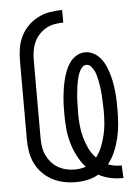

<svg xmlns="http://www.w3.org/2000/svg" viewBox="-53 -785 607 835"><g transform="rotate(-5 250.0 -367.5)"><path d="M441 8Q416 8 391 2Q366 -4 344 -16Q322 -3 296.5 2.5Q271 8 245 8Q218 8 191.5 2.5Q165 -3 141.5 -15.5Q118 -28 99 -47.5Q80 -67 68.5 -91Q57 -115 52.5 -141.5Q48 -168 48 -195V-540Q48 -567 52.5 -594Q57 -621 69 -645.5Q81 -670 100.5 -689.5Q120 -709 144.5 -721.5Q169 -734 196 -738.5Q223 -743 250 -743V-688Q231 -688 211.5 -684.5Q192 -681 175 -671.5Q158 -662 144.5 -647.5Q131 -633 123 -615.5Q115 -598 111.5 -578.5Q108 -559 108 -540V-195Q108 -176 111 -157Q114 -138 122 -121Q130 -104 142.5 -89.5Q155 -75 171.5 -65.5Q188 -56 206.5 -51.5Q225 -47 244 -47Q257 -47 269.5 -49Q282 -51 293 -55Q272 -78 257.5 -106.5Q243 -135 234.5 -165Q226 -195 223 -226.5Q220 -258 220 -289Q220 -309 220.5 -328.5Q221 -348 223 -367.5Q225 -387 228 -406Q231 -425 236 -444Q241 -463 248.5 -481.5Q256 -500 267.5 -515.5Q279 -531 296.5 -541Q314 -551 333 -551Q353 -551 370.5 -541.5Q388 -532 400.5 -516.5Q413 -501 421 -482.5Q429 -464 434.5 -445.5Q440 -427 443.5 -407.5Q447 -388 449 -368.5Q451 -349 451.5 -329Q452 -309 452 -289Q452 -259 449.5 -228.5Q447 -198 440 -168Q433 -138 421 -109.5Q409 -81 390 -57Q402 -52 415 -49.5Q428 -47 442 -47Q444 -47 445.5 -47Q447 -47 449 -47L452 8Q449 8 446.5 8Q444 8 441 8ZM341 -91Q357 -112 366.5 -136Q376 -160 382 -185.5Q388 -211 390 -237Q392 -263 392 -289Q392 -301 391.5 -312Q391 -323 390.5 -334.5Q390 -346 389.5 -357.5Q389 -369 387.5 -380Q386 -391 384.5 -402.5Q383 -414 380.5 -425Q378 -436 375 -447Q372 -458 367 -468Q362 -478 354 -487Q346 -496 334 -496Q323 -496 315 -487Q307 -478 302.5 -467.5Q298 -457 295 -446Q292 -435 290 -424Q288 -413 286.5 -402Q285 -391 284 -379.5Q283 -368 282 -357Q281 -346 281 -334.5Q281 -323 280.5 -312Q280 -301 280 -289Q280 -263 282.5 -236.5Q285 -210 292 -184.5Q299 -159 310.5 -134.5Q322 -110 341 -91Z"/></g></svg>

Font: Iosevka SS04 Light
Style: Regular
Weight: 300
Monospace: yes
Designer: Belleve Invis
Foundry: Belleve Invis
Version: Version 19.0.0; ttfautohint (v1.8.4)